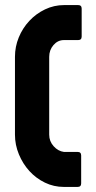

<svg xmlns="http://www.w3.org/2000/svg" viewBox="-20 -727 380 757"><path d="M232 10Q192 10 157 -7Q122 -24 96 -52.5Q70 -81 54.5 -118.5Q39 -156 39 -196V-503Q39 -543 54 -579.5Q69 -616 95.5 -644.5Q122 -673 157.5 -690Q193 -707 233 -707H288Q302 -707 302 -693V-583Q302 -569 288 -569H232Q208 -569 191 -549.5Q174 -530 174 -503V-196Q174 -170 191.5 -150.5Q209 -131 232 -128H286Q300 -128 300 -114V-4Q300 10 286 10Z"/></svg>

Font: AL Dynamic
Style: Bold
Weight: 700
Version: Version 1.000; ttfautohint (v1.8.2) -l 8 -r 50 -G 200 -x 14 